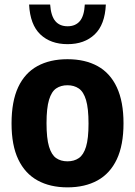

<svg xmlns="http://www.w3.org/2000/svg" viewBox="-20 -817 596 848"><path d="M278 10.5Q201.5 10.5 146 -20Q90.5 -50.5 60.8 -112.8Q31 -175 31 -271.5Q31 -369 60.2 -431.8Q89.5 -494.5 145 -525Q200.5 -555.5 278 -555.5Q356 -555.5 411.5 -524.8Q467 -494 496.2 -431Q525.5 -368 525.5 -272.5Q525.5 -176 495.8 -113.2Q466 -50.5 410.5 -20Q355 10.5 278 10.5ZM278 -104.5Q307.5 -104.5 328.2 -118.8Q349 -133 360 -169Q371 -205 371 -271Q371 -338.5 360 -375.2Q349 -412 328 -426.2Q307 -440.5 278 -440.5Q249 -440.5 228.2 -426.5Q207.5 -412.5 196.5 -376Q185.5 -339.5 185.5 -273Q185.5 -206 196.5 -169.5Q207.5 -133 228 -118.8Q248.5 -104.5 278 -104.5ZM278.5 -622Q203.5 -622 158.2 -665Q113 -708 108.5 -797H201.5Q205 -747 224.2 -724Q243.5 -701 278.5 -701Q313.5 -701 332.8 -724Q352 -747 354.5 -797H447.5Q443.5 -708 398.2 -665Q353 -622 278.5 -622Z"/></svg>

Font: Encode Sans SemiCondensed
Style: Bold
Weight: 700
Width: 4
Designer: Multiple Designers
Foundry: Impallari Type
Version: Version 3.002